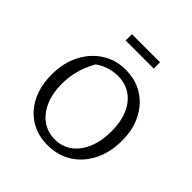

<svg xmlns="http://www.w3.org/2000/svg" viewBox="-221 -1012 1188 1188"><g transform="rotate(45 372.5 -418.5)"><path d="M375 9Q289 9 223.5 -32Q158 -73 121.5 -146.5Q85 -220 85 -319Q85 -420 124.5 -497.5Q164 -575 232.5 -619.5Q301 -664 389 -664Q476 -664 542 -622.5Q608 -581 645.5 -507.5Q683 -434 683 -337Q683 -235 644 -157Q605 -79 536 -35Q467 9 375 9ZM383 -48Q446 -48 494 -83Q542 -118 569 -182Q596 -246 596 -331Q596 -414 570 -475Q544 -536 495.5 -569.5Q447 -603 381 -603Q339 -603 296 -588Q253 -573 217 -542L248 -579Q170 -458 170 -321Q170 -240 197 -178Q224 -116 272 -82Q320 -48 383 -48ZM260 -791V-846H506V-791Z"/></g></svg>

Font: Piazzolla Thin
Style: Regular
Weight: 400
Version: Version 2.001